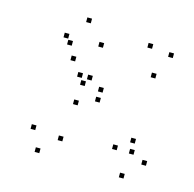

<svg xmlns="http://www.w3.org/2000/svg" viewBox="-92 -676 805 795"><g transform="rotate(15 310.0 -279.0)"><path d="M219.7 -59.8V-79.8H199.7V-59.8ZM327.3 -254.8V-274.8H307.3V-254.8ZM524.4 -411V-431H504.4V-411ZM572.2 -511.3V-531.3H552.2V-511.3ZM479.3 -526.2V-546.2H459.3V-526.2ZM271.5 -334.5V-354.5H251.5V-334.5ZM229.4 -334.5V-354.5H209.4V-334.5ZM249.9 -305.2V-325.2H229.9V-305.2ZM281.8 -477.6V-497.6H261.8V-477.6ZM207.1 -562.5V-582.5H187.1V-562.5ZM133 -477.2V-497.2H113V-477.2ZM185.2 -393.3V-413.3H165.2V-393.3ZM154.8 -452.5V-472.5H134.8V-452.5ZM99.3 -75.9V-95.9H79.3V-75.9ZM140.2 12.1V-7.9H120.2V12.1ZM580.3 -51.8V-71.8H560.3V-51.8ZM511.8 -128.5V-148.5H491.8V-128.5ZM446.7 -82.6V-102.6H426.7V-82.6ZM518.8 -82.6V-102.6H498.8V-82.6ZM328.5 -297.8V-317.8H308.5V-297.8ZM242.4 -220.3V-240.3H222.4V-220.3ZM504.2 23.4V3.4H484.2V23.4Z"/></g></svg>

Font: Monaspace Radon Dots Var
Style: Regular
Weight: 400
Designer: Riley Cran and the Lettermatic Team
Version: Version 1.100 (Monaspace Radon Dots)